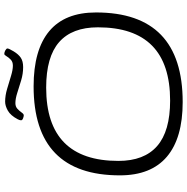

<svg xmlns="http://www.w3.org/2000/svg" viewBox="-8 -878 892 917"><g transform="rotate(-90 438.5 -420.0)"><path d="M409 6Q237 6 148 -69.5Q59 -145 59 -294Q59 -706 484 -706Q658 -706 747.5 -631.5Q837 -557 837 -408Q837 6 409 6ZM416 -54Q766 -54 766 -399Q766 -522 695.5 -584Q625 -646 478 -646Q128 -646 128 -301Q128 -178 199 -116Q270 -54 416 -54ZM346 -753Q340 -753 331 -756.5Q322 -760 322 -766Q322 -773 327 -782Q345 -816 368 -829Q391 -842 411 -842Q440 -842 472 -832.5Q504 -823 533.5 -814Q563 -805 583 -805Q601 -805 611.5 -815Q622 -825 628 -835.5Q634 -846 639 -846Q647 -846 656 -841Q665 -836 665 -831Q665 -824 651 -801Q637 -778 620.5 -767Q604 -756 576 -756Q544 -756 512.5 -765.5Q481 -775 453 -784Q425 -793 404 -793Q387 -793 376.5 -783Q366 -773 359 -763Q352 -753 346 -753Z"/></g></svg>

Font: Asap Expanded Expanded Light
Style: Italic
Weight: 300
Width: 7
Italic angle: -6°
Designer: Pablo Cosgaya
Foundry: Omnibus-Type
Version: Version 3.001; ttfautohint (v1.8.4.7-5d5b)